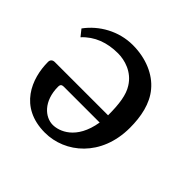

<svg xmlns="http://www.w3.org/2000/svg" viewBox="-121 -561 694 694"><g transform="rotate(45 226.5 -213.5)"><path d="M36 -324C71 -362 118 -379 173 -379C207 -379 255 -366 282 -322C300 -294 306 -253 306 -195H34C23 -195 16 -189 16 -178C16 -94 57 11 189 11C292 11 394 -72 394 -219C394 -276 383 -332 349 -372C315 -413 257 -438 190 -438C118 -438 54 -401 16 -349ZM303 -155C286 -51 221 -29 189 -29C150 -29 105 -66 105 -141C105 -150 109 -155 119 -155Z"/></g></svg>

Font: Libertinus Sans
Style: Regular
Weight: 400
Designer: Philipp H. Poll, Khaled Hosny
Foundry: Caleb Maclennan
Version: Version 7.050;RELEASE